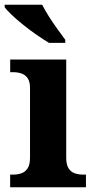

<svg xmlns="http://www.w3.org/2000/svg" viewBox="-26 -786 399 806"><path d="M16.6 0V-53H29Q49.3 -53 65.2 -59Q81.1 -64.9 90.5 -80.3Q100 -95.7 100 -124.1V-416.1Q100 -443.2 90.3 -457.4Q80.5 -471.7 64.6 -477.3Q48.7 -483 29 -483H16.8V-536H252V-123.9Q252 -95.8 261.3 -80.3Q270.5 -64.8 286.9 -58.9Q303.3 -53 323 -53H334.8V0ZM179.8 -606Q156.3 -620 128.1 -639.5Q99.9 -659 72.4 -681Q45 -703 23.8 -723Q2.6 -743 -6.4 -756V-766H151.1Q162.1 -744 179.2 -717Q196.3 -690 215.1 -664Q234 -638 248 -619V-606Z"/></svg>

Font: Noto Serif Lao
Style: Regular
Weight: 400
Designer: Monotype Design Team
Foundry: Monotype Imaging Inc.
Version: Version 2.003